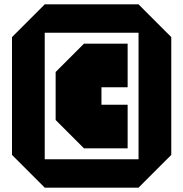

<svg xmlns="http://www.w3.org/2000/svg" viewBox="-20 -760 840 880"><path d="M235 -210V-430L365 -560H565V-360H445V-280H565V-80H365ZM35 -50V-590L185 -740H615L765 -590V-50L615 100H185ZM185 -610V-30H615V-610Z"/></svg>

Font: Tektur Condensed Black
Style: Regular
Weight: 900
Width: 3
Designer: Adam Jagosz
Foundry: Adam Jagosz
Version: Version 1.005;gftools[0.9.30]